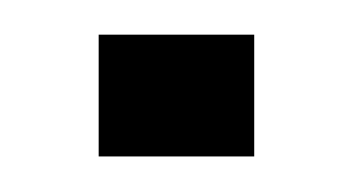

<svg xmlns="http://www.w3.org/2000/svg" viewBox="-20 -88 198 108"><path d="M35.5 0V-68.5H123V0Z"/></svg>

Font: Big Shoulders Display Thin ExtraLight
Style: Regular
Weight: 250
Version: Version 2.002